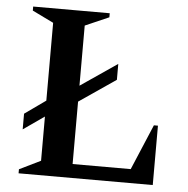

<svg xmlns="http://www.w3.org/2000/svg" viewBox="-49 -708 740 757"><g transform="rotate(5 321.0 -330.0)"><path d="M52 0V-16L136 -57V-232L53 -174V-236L136 -295V-603L52 -644V-660H355V-644L261 -603V-365L406 -464V-401L261 -302V-55H491L567 -235H583V0Z"/></g></svg>

Font: Spectral SemiBold
Style: Regular
Weight: 600
Designer: Jean-Baptiste Levee
Foundry: Production Type
Version: Version 2.001